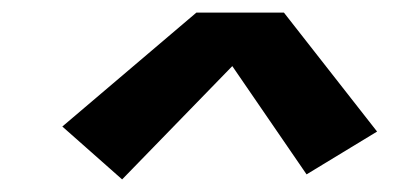

<svg xmlns="http://www.w3.org/2000/svg" viewBox="-20 -733 640 305"><path d="M174 -448 79 -532 292 -713H431L579 -524L467 -456L349 -628Z"/></svg>

Font: Iosevka Curly Slab XBdEx
Style: Italic
Weight: 800
Width: 7
Italic angle: -9°
Monospace: yes
Designer: Belleve Invis
Foundry: Belleve Invis
Version: Version 11.1.0; ttfautohint (v1.8.3)